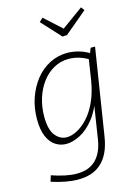

<svg xmlns="http://www.w3.org/2000/svg" viewBox="-146 -861 862 1179"><g transform="rotate(-15 284.5 -271.5)"><path d="M201 237Q163 237 120.5 229Q78 221 32 206L44 168Q87 183 127.5 191.5Q168 200 201 200Q241 200 271.5 189Q302 178 324 156Q346 134 360.5 101.5Q375 69 381 27L418 -210L432 -226Q406 -145 364 -93Q322 -41 275 -17Q228 7 187 7Q150 7 119 -13Q88 -33 69.5 -75.5Q51 -118 51 -186Q51 -257 72.5 -319.5Q94 -382 132 -430Q170 -478 222.5 -505Q275 -532 336 -532Q370 -532 408 -521.5Q446 -511 487 -485L468 -487L483 -525H511L424 25Q415 82 395.5 122.5Q376 163 347 188.5Q318 214 281.5 225.5Q245 237 201 237ZM201 -32Q231 -32 266 -50Q301 -68 335 -104.5Q369 -141 395 -197Q421 -253 434 -330L456 -473L465 -454Q431 -475 398.5 -484.5Q366 -494 334 -494Q283 -494 239.5 -470Q196 -446 164.5 -404Q133 -362 115.5 -307Q98 -252 98 -190Q98 -107 128 -69.5Q158 -32 201 -32ZM490 -780 506 -758 363 -638 334 -636 222 -758 245 -780 366 -670H338Z"/></g></svg>

Font: Bitter Thin Light
Style: Italic
Weight: 300
Italic angle: -9°
Version: Version 2.002